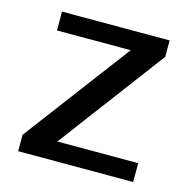

<svg xmlns="http://www.w3.org/2000/svg" viewBox="-83 -598 669 679"><g transform="rotate(15 251.5 -258.5)"><path d="M41 0H462V-69H166L457 -457V-517H63V-448H333L41 -60Z"/></g></svg>

Font: United Sans Medium
Style: Regular
Weight: 500
Designer: Pablo Impallari, Rodrigo Fuenzalida (Modified by Dan O. Williams)
Version: Version 1.000;PS 001.000;hotconv 1.0.88;makeotf.lib2.5.64775